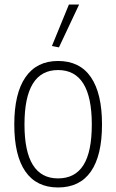

<svg xmlns="http://www.w3.org/2000/svg" viewBox="-20 -819 513 847"><path d="M209 -616 284 -799H329L240 -610ZM236 8Q141 8 92 -62.5Q43 -133 43 -270Q43 -407 92.5 -478.5Q142 -550 236 -550Q332 -550 381 -478.5Q430 -407 430 -270Q430 -133 381 -62.5Q332 8 236 8ZM236 -32Q311 -32 348 -90.5Q385 -149 385 -270Q385 -510 236 -510Q88 -510 88 -270Q88 -32 236 -32Z"/></svg>

Font: Encode Sans Compressed
Style: ExtraLight
Weight: 200
Designer: Pablo Impallari, Andres Torresi
Foundry: Pablo Impallari, Andres Torresi
Version: Version 1.000; ttfautohint (v1.00) -l 8 -r 50 -G 200 -x 14 -